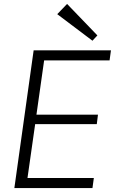

<svg xmlns="http://www.w3.org/2000/svg" viewBox="-20 -956 584 976"><path d="M105 -51H457L450 0H53L151 -700H544L537 -649H190L210 -689L162 -350L151 -373H478L472 -325H144L162 -348L114 -11ZM475 -776 450 -749 271 -884 321 -936Z"/></svg>

Font: Pathway Extreme 28pt ExtraLight
Style: Italic
Weight: 250
Italic angle: -8°
Designer: Eduardo Rodriguez Tunni
Foundry: Eduardo Rodriguez Tunni
Version: Version 1.001;gftools[0.9.26]